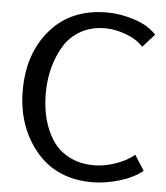

<svg xmlns="http://www.w3.org/2000/svg" viewBox="-53 -785 730 845"><g transform="rotate(5 312.0 -363.0)"><path d="M564 -125 607 -58Q567 -25 504.5 -6.5Q442 12 385 12Q227 12 136.5 -97Q46 -206 46 -366Q46 -528 137 -633Q228 -738 387 -738Q446 -738 508.5 -717.5Q571 -697 605 -659L553 -601Q525 -632 477 -650Q429 -668 385 -668Q323 -668 276 -641.5Q229 -615 202 -569.5Q175 -524 161.5 -471.5Q148 -419 148 -360Q148 -300 161.5 -248Q175 -196 202.5 -154Q230 -112 277.5 -87.5Q325 -63 387 -63Q432 -63 481.5 -80Q531 -97 564 -125Z"/></g></svg>

Font: Rosario
Style: Regular
Weight: 400
Designer: Hector Gatti
Foundry: Omnibus-Type
Version: Version 1.004